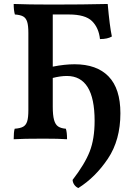

<svg xmlns="http://www.w3.org/2000/svg" viewBox="-20 -699 675 968"><path d="M587 -128Q587 7 524 101Q461 195 375 249Q363 244 355 233Q347 222 346 208Q407 129 432 65.5Q457 2 457 -90Q457 -316 317 -316Q285 -316 246 -306V-161Q246 -118 252.5 -94.5Q259 -71 273 -61.5Q287 -52 312 -50Q318 -33 318 3Q278 0 199 0Q96 0 49 3Q49 -34 54 -50Q82 -52 96.5 -60Q111 -68 117 -87Q123 -106 123 -144V-533Q123 -570 117 -589Q111 -608 97 -616Q83 -624 55 -626Q49 -647 49 -679Q121 -676 244 -676Q400 -676 523 -679Q533 -566 544 -515Q522 -502 484 -502Q478 -559 444 -592.5Q410 -626 327 -626H246V-363Q306 -375 356 -375Q468 -375 527.5 -313.5Q587 -252 587 -128Z"/></svg>

Font: Vollkorn SC SemiBold
Style: Regular
Weight: 600
Designer: Friedrich Althausen
Foundry: Friedrich Althausen
Version: Version 4.015